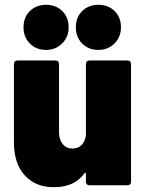

<svg xmlns="http://www.w3.org/2000/svg" viewBox="-20 -772 608 800"><path d="M353 -520H511Q518 -520 522 -516Q526 -512 526 -505V-15Q526 -8 522 -4Q518 0 511 0H353Q346 0 342 -4Q338 -8 338 -15V-48Q338 -51 336 -52Q334 -53 332 -50Q291 8 204 8Q128 8 83 -41.5Q38 -91 38 -179V-505Q38 -512 42 -516Q46 -520 53 -520H211Q218 -520 222 -516Q226 -512 226 -505V-220Q226 -190 241.5 -171.5Q257 -153 282 -153Q304 -153 318.5 -166.5Q333 -180 337 -203Q338 -205 338 -209V-505Q338 -512 342 -516Q346 -520 353 -520ZM296 -658Q296 -700 322.5 -726Q349 -752 390 -752Q431 -752 457.5 -726Q484 -700 484 -658Q484 -618 457 -591Q430 -564 390 -564Q349 -564 322.5 -590.5Q296 -617 296 -658ZM78 -658Q78 -700 104.5 -726Q131 -752 172 -752Q213 -752 239.5 -726Q266 -700 266 -658Q266 -618 239 -591Q212 -564 172 -564Q131 -564 104.5 -590.5Q78 -617 78 -658Z"/></svg>

Font: Barlow Black
Style: Regular
Weight: 900
Designer: Jeremy Tribby
Foundry: Tribby Type
Version: Version 1.422